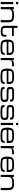

<svg xmlns="http://www.w3.org/2000/svg" viewBox="3704 -4494 801 8249"><g transform="rotate(90 4104.5 -369.5)"><path d="M62.5 -531.2H156.2V0H62.5ZM62.5 -750H156.2V-656.2H62.5Z M283.2 -562.5H377V-487.8Q397.5 -516.6 429.2 -535.2Q460.4 -554.7 512.2 -564Q560.1 -573.2 648.4 -573.2Q756.8 -573.2 822.8 -551.8Q885.7 -530.8 913.1 -475.1Q939.9 -421.9 939.9 -318.8V0H845.7V-318.8Q845.7 -374 835.9 -411.6Q826.7 -446.8 802.7 -464.8Q779.3 -482.4 737.3 -489.3Q695.3 -495.1 631.8 -495.1Q534.2 -495.1 478.5 -479Q422.4 -462.9 399.9 -428.7Q377 -394 377 -338.9V0H283.2Z M1323.2 0Q1237.8 0 1185.5 -17.6Q1133.3 -34.2 1110.8 -79.1Q1087.4 -123 1087.4 -203.1V-716.3H1181.2V-562.5H1527.3V-485.4H1181.2V-203.1Q1181.2 -148.4 1191.4 -121.6Q1200.7 -94.7 1231.9 -86.4Q1264.2 -78.1 1323.2 -78.1Q1383.3 -78.1 1408.7 -81.5Q1440.9 -85.4 1454.1 -100.1Q1469.2 -115.2 1472.7 -148.9Q1476.6 -190.4 1476.6 -245.1H1559.6Q1559.6 -168.5 1549.8 -115.2Q1539.6 -66.4 1514.2 -41.5Q1488.8 -16.1 1442.4 -8.3Q1391.6 0 1323.2 0Z M2340.3 -167Q2340.3 -104 2321.8 -67.9Q2302.7 -31.7 2264.2 -15.1Q2227.5 1.5 2166 5.9Q2114.3 10.7 2023.4 10.7Q1933.6 10.7 1863.8 1Q1797.4 -8.8 1757.8 -38.1Q1717.3 -67.4 1699.2 -126.5Q1680.7 -188 1680.7 -284.2Q1680.7 -381.8 1698.7 -437.5Q1716.3 -495.1 1756.3 -524.4Q1796.4 -554.2 1861.8 -563.5Q1931.6 -573.2 2021 -573.2Q2132.8 -573.2 2199.7 -558.1Q2270.5 -543 2305.7 -500.5Q2340.3 -457 2340.3 -376V-255.4H1774.9Q1775.9 -192.4 1783.7 -155.3Q1792 -117.7 1816.9 -98.6Q1841.8 -79.6 1891.6 -73.7Q1936 -67.4 2023.4 -67.4Q2097.7 -67.4 2143.6 -70.3Q2188.5 -73.2 2212.9 -83.5Q2236.3 -93.3 2244.6 -113.3Q2252.9 -135.3 2252.9 -167ZM2021 -495.1Q1941.4 -495.1 1893.1 -489.3Q1844.2 -483.4 1818.8 -466.8Q1793.5 -450.2 1784.7 -416.5Q1775.9 -386.2 1774.9 -329.1H2250.5V-376Q2250.5 -413.1 2242.7 -434.6Q2234.9 -457 2210.9 -471.2Q2187.5 -484.9 2142.1 -489.7Q2089.4 -495.1 2021 -495.1Z M2471.2 -562.5H2564.9V-484.9Q2579.6 -507.8 2596.7 -526.4Q2611.8 -543 2638.2 -552.7Q2668 -562.5 2707.5 -566.9Q2760.7 -570.8 2823.2 -570.8V-492.2Q2732.9 -492.2 2673.8 -485.4Q2620.1 -479 2597.7 -462.4Q2574.7 -445.3 2569.8 -417Q2564.9 -392.6 2564.9 -343.8V0H2471.2Z M3586.9 -167Q3586.9 -104 3568.4 -67.9Q3549.3 -31.7 3510.7 -15.1Q3474.1 1.5 3412.6 5.9Q3360.8 10.7 3270 10.7Q3180.2 10.7 3110.4 1Q3043.9 -8.8 3004.4 -38.1Q2963.9 -67.4 2945.8 -126.5Q2927.2 -188 2927.2 -284.2Q2927.2 -381.8 2945.3 -437.5Q2962.9 -495.1 3002.9 -524.4Q3043 -554.2 3108.4 -563.5Q3178.2 -573.2 3267.6 -573.2Q3379.4 -573.2 3446.3 -558.1Q3517.1 -543 3552.2 -500.5Q3586.9 -457 3586.9 -376V-255.4H3021.5Q3022.5 -192.4 3030.3 -155.3Q3038.6 -117.7 3063.5 -98.6Q3088.4 -79.6 3138.2 -73.7Q3182.6 -67.4 3270 -67.4Q3344.2 -67.4 3390.1 -70.3Q3435.1 -73.2 3459.5 -83.5Q3482.9 -93.3 3491.2 -113.3Q3499.5 -135.3 3499.5 -167ZM3267.6 -495.1Q3188 -495.1 3139.6 -489.3Q3090.8 -483.4 3065.4 -466.8Q3040 -450.2 3031.2 -416.5Q3022.5 -386.2 3021.5 -329.1H3497.1V-376Q3497.1 -413.1 3489.3 -434.6Q3481.4 -457 3457.5 -471.2Q3434.1 -484.9 3388.7 -489.7Q3335.9 -495.1 3267.6 -495.1Z M3861.3 3.9Q3799.3 -2.4 3767.1 -21.5Q3735.4 -39.6 3724.1 -74.2Q3712.9 -110.8 3712.9 -163.1H3802.7Q3802.7 -131.8 3807.1 -113.8Q3811.5 -94.2 3832 -85Q3852.5 -75.2 3898.9 -71.3Q3954.6 -67.4 4028.3 -67.4Q4106.4 -67.4 4166 -71.3Q4214.8 -75.2 4236.3 -85Q4257.3 -94.2 4262.7 -113.8Q4267.1 -132.8 4267.1 -164.1Q4267.1 -199.7 4260.3 -221.2Q4253.4 -240.7 4228 -247.1Q4205.6 -252.9 4147 -253.9L3923.3 -256.3Q3836.9 -256.8 3791.5 -271Q3746.6 -284.7 3729.5 -319.3Q3712.9 -352.1 3712.9 -417Q3712.9 -475.1 3731.4 -508.3Q3749.5 -540 3788.6 -554.2Q3825.2 -567.9 3890.1 -570.8Q3975.6 -573.2 4041 -573.2Q4151.4 -573.2 4206.5 -566.9Q4267.1 -560.5 4298.3 -543Q4329.1 -524.9 4338.4 -492.2Q4347.7 -460.9 4347.7 -404.8H4257.8Q4257.8 -436.5 4253.4 -455.1Q4249 -473.1 4230 -481.9Q4208 -490.7 4167.5 -492.7Q4108.9 -495.1 4045.9 -495.1Q3942.4 -495.1 3907.7 -493.2Q3858.4 -490.7 3836.4 -483.9Q3814.9 -476.6 3809.6 -460.9Q3804.7 -446.8 3804.7 -417Q3804.7 -385.7 3808.1 -372.6Q3811 -355.5 3824.7 -347.7Q3839.8 -338.9 3869.6 -336.9Q3901.4 -334.5 3956.1 -333.5L4148.9 -331.5Q4235.8 -331.1 4281.2 -317.4Q4326.2 -303.2 4342.8 -268.1Q4358.9 -232.4 4358.9 -164.1Q4358.9 -103 4341.3 -67.9Q4323.2 -33.2 4284.2 -16.1Q4245.1 1 4181.6 5.9Q4126.5 10.7 4025.9 10.7Q3930.7 10.7 3861.3 3.9Z M4637.2 3.9Q4575.2 -2.4 4543 -21.5Q4511.2 -39.6 4500 -74.2Q4488.8 -110.8 4488.8 -163.1H4578.6Q4578.6 -131.8 4583 -113.8Q4587.4 -94.2 4607.9 -85Q4628.4 -75.2 4674.8 -71.3Q4730.5 -67.4 4804.2 -67.4Q4882.3 -67.4 4941.9 -71.3Q4990.7 -75.2 5012.2 -85Q5033.2 -94.2 5038.6 -113.8Q5043 -132.8 5043 -164.1Q5043 -199.7 5036.1 -221.2Q5029.3 -240.7 5003.9 -247.1Q4981.4 -252.9 4922.9 -253.9L4699.2 -256.3Q4612.8 -256.8 4567.4 -271Q4522.5 -284.7 4505.4 -319.3Q4488.8 -352.1 4488.8 -417Q4488.8 -475.1 4507.3 -508.3Q4525.4 -540 4564.5 -554.2Q4601.1 -567.9 4666 -570.8Q4751.5 -573.2 4816.9 -573.2Q4927.2 -573.2 4982.4 -566.9Q5043 -560.5 5074.2 -543Q5105 -524.9 5114.3 -492.2Q5123.5 -460.9 5123.5 -404.8H5033.7Q5033.7 -436.5 5029.3 -455.1Q5024.9 -473.1 5005.9 -481.9Q4983.9 -490.7 4943.4 -492.7Q4884.8 -495.1 4821.8 -495.1Q4718.3 -495.1 4683.6 -493.2Q4634.3 -490.7 4612.3 -483.9Q4590.8 -476.6 4585.4 -460.9Q4580.6 -446.8 4580.6 -417Q4580.6 -385.7 4584 -372.6Q4586.9 -355.5 4600.6 -347.7Q4615.7 -338.9 4645.5 -336.9Q4677.2 -334.5 4731.9 -333.5L4924.8 -331.5Q5011.7 -331.1 5057.1 -317.4Q5102.1 -303.2 5118.7 -268.1Q5134.8 -232.4 5134.8 -164.1Q5134.8 -103 5117.2 -67.9Q5099.1 -33.2 5060.1 -16.1Q5021 1 4957.5 5.9Q4902.3 10.7 4801.8 10.7Q4706.5 10.7 4637.2 3.9Z M5259.8 -531.2H5353.5V0H5259.8ZM5259.8 -750H5353.5V-656.2H5259.8Z M6122.6 -167Q6122.6 -104 6104 -67.9Q6085 -31.7 6046.4 -15.1Q6009.8 1.5 5948.2 5.9Q5896.5 10.7 5805.7 10.7Q5715.8 10.7 5646 1Q5579.6 -8.8 5540 -38.1Q5499.5 -67.4 5481.4 -126.5Q5462.9 -188 5462.9 -284.2Q5462.9 -381.8 5481 -437.5Q5498.5 -495.1 5538.6 -524.4Q5578.6 -554.2 5644 -563.5Q5713.9 -573.2 5803.2 -573.2Q5915 -573.2 5981.9 -558.1Q6052.7 -543 6087.9 -500.5Q6122.6 -457 6122.6 -376V-255.4H5557.1Q5558.1 -192.4 5565.9 -155.3Q5574.2 -117.7 5599.1 -98.6Q5624 -79.6 5673.8 -73.7Q5718.3 -67.4 5805.7 -67.4Q5879.9 -67.4 5925.8 -70.3Q5970.7 -73.2 5995.1 -83.5Q6018.6 -93.3 6026.9 -113.3Q6035.2 -135.3 6035.2 -167ZM5803.2 -495.1Q5723.6 -495.1 5675.3 -489.3Q5626.5 -483.4 5601.1 -466.8Q5575.7 -450.2 5566.9 -416.5Q5558.1 -386.2 5557.1 -329.1H6032.7V-376Q6032.7 -413.1 6024.9 -434.6Q6017.1 -457 5993.2 -471.2Q5969.7 -484.9 5924.3 -489.7Q5871.6 -495.1 5803.2 -495.1Z M6253.4 -562.5H6347.2V-484.9Q6361.8 -507.8 6378.9 -526.4Q6394 -543 6420.4 -552.7Q6450.2 -562.5 6489.7 -566.9Q6543 -570.8 6605.5 -570.8V-492.2Q6515.1 -492.2 6456.1 -485.4Q6402.3 -479 6379.9 -462.4Q6356.9 -445.3 6352.1 -417Q6347.2 -392.6 6347.2 -343.8V0H6253.4Z M7369.1 -167Q7369.1 -104 7350.6 -67.9Q7331.5 -31.7 7293 -15.1Q7256.3 1.5 7194.8 5.9Q7143.1 10.7 7052.2 10.7Q6962.4 10.7 6892.6 1Q6826.2 -8.8 6786.6 -38.1Q6746.1 -67.4 6728 -126.5Q6709.5 -188 6709.5 -284.2Q6709.5 -381.8 6727.5 -437.5Q6745.1 -495.1 6785.2 -524.4Q6825.2 -554.2 6890.6 -563.5Q6960.4 -573.2 7049.8 -573.2Q7161.6 -573.2 7228.5 -558.1Q7299.3 -543 7334.5 -500.5Q7369.1 -457 7369.1 -376V-255.4H6803.7Q6804.7 -192.4 6812.5 -155.3Q6820.8 -117.7 6845.7 -98.6Q6870.6 -79.6 6920.4 -73.7Q6964.8 -67.4 7052.2 -67.4Q7126.5 -67.4 7172.4 -70.3Q7217.3 -73.2 7241.7 -83.5Q7265.1 -93.3 7273.4 -113.3Q7281.7 -135.3 7281.7 -167ZM7049.8 -495.1Q6970.2 -495.1 6921.9 -489.3Q6873 -483.4 6847.7 -466.8Q6822.3 -450.2 6813.5 -416.5Q6804.7 -386.2 6803.7 -329.1H7279.3V-376Q7279.3 -413.1 7271.5 -434.6Q7263.7 -457 7239.7 -471.2Q7216.3 -484.9 7170.9 -489.7Q7118.2 -495.1 7049.8 -495.1Z M7492.2 -562.5H7585.9V-487.8Q7606.4 -516.6 7638.2 -535.2Q7669.4 -554.7 7721.2 -564Q7769 -573.2 7857.4 -573.2Q7965.8 -573.2 8031.7 -551.8Q8094.7 -530.8 8122.1 -475.1Q8148.9 -421.9 8148.9 -318.8V0H8054.7V-318.8Q8054.7 -374 8044.9 -411.6Q8035.6 -446.8 8011.7 -464.8Q7988.3 -482.4 7946.3 -489.3Q7904.3 -495.1 7840.8 -495.1Q7743.2 -495.1 7687.5 -479Q7631.3 -462.9 7608.9 -428.7Q7585.9 -394 7585.9 -338.9V0H7492.2Z"/></g></svg>

Font: Michroma+
Style: Regular
Weight: 400
Designer: beogot
Foundry: beogot
Version: Version